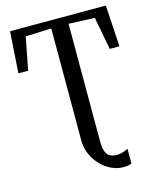

<svg xmlns="http://www.w3.org/2000/svg" viewBox="-141 -840 975 1189"><g transform="rotate(-15 346.0 -245.5)"><path d="M499.5 252Q461.5 252 424.5 234.5Q387.5 217 357.2 185.8Q327 154.5 308.8 113.2Q290.5 72 290.5 24V-693.5L125 -687L84.5 -477.5H22L39.5 -743H653.5L670 -477.5H607.5L568 -687L401.5 -693.5V57.5Q401.5 95 408.8 119.5Q416 144 433.5 156Q451 168 481 168Q502.5 168 523.2 161.2Q544 154.5 553.5 147.5V243.5Q546.5 246.5 534.2 249.2Q522 252 499.5 252Z"/></g></svg>

Font: Merriweather 36pt
Style: Regular
Weight: 400
Designer: Eben Sorkin
Foundry: Eben Sorkin
Version: Version 2.100